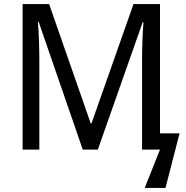

<svg xmlns="http://www.w3.org/2000/svg" viewBox="-20 -734 911 942"><path d="M386 0H460L680 -625H684C680 -584 677 -495 677 -448V0H765L690 188H792L861 -80H765V-714H635L429 -129H425L221 -714H91V0H173V-442C173 -487 171 -573 166 -626H170Z"/></svg>

Font: Noto Sans Thai
Style: Regular
Weight: 400
Designer: Monotype Design Team
Foundry: Monotype Imaging Inc.
Version: Version 1.901